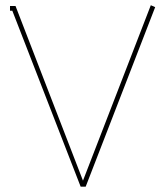

<svg xmlns="http://www.w3.org/2000/svg" viewBox="-20 -702 629 731"><path d="M287.1 8.8 26.9 -661.1H18.1V-679.2H39.1L295.9 -14.2L554.2 -682.1L570.8 -674.8L306.2 8.8Z"/></svg>

Font: Rawengulk
Style: Light
Weight: 300
Version: Version 0.92